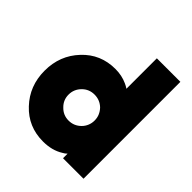

<svg xmlns="http://www.w3.org/2000/svg" viewBox="-193 -835 981 981"><g transform="rotate(45 298.0 -344.0)"><path d="M287 -344Q248 -344 221 -317Q193 -289 193 -250Q193 -211 221 -184Q248 -156 287 -156Q326 -156 354 -184Q367 -197 374 -214Q381 -231 381 -250Q381 -270 374 -286.5Q367 -303 354 -317Q326 -344 287 -344ZM270 -512Q317 -512 356 -494Q363 -491 369 -487.5Q375 -484 381 -480V-700H551V0H403V-33Q398 -28 392.5 -24Q387 -20 381 -17Q335 12 270 12Q163 12 92 -64Q20 -140 20 -250Q20 -360 92 -436Q163 -512 270 -512Z"/></g></svg>

Font: Unageo
Style: Black
Weight: 900
Designer: Richard Sepsi
Foundry: Richard Sepsi
Version: Version 2.000